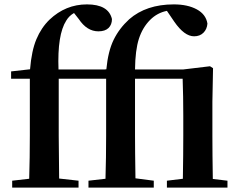

<svg xmlns="http://www.w3.org/2000/svg" viewBox="-20 -850 1083 870"><path d="M944.3 -39.1 1010.7 -31.2V0H736.3V-31.2L808.6 -40Q810.5 -153.3 810.5 -235.4V-326.2Q810.5 -414.1 807.6 -493.2H591.8V-235.4Q591.8 -170.9 593.8 -42L676.8 -31.2V0H380.9V-31.2L458 -40Q460.9 -136.7 460.9 -235.4V-493.2H246.1V-235.4Q246.1 -171.9 248 -41L335.9 -31.2V0H35.2V-31.2L112.3 -40Q115.2 -136.7 115.2 -235.4V-493.2H30.3V-526.4L116.2 -536.1Q123 -620.1 145 -672.4Q167 -724.6 204.1 -760.7Q277.3 -830.1 374 -830.1Q471.7 -830.1 487.3 -763.7Q487.3 -738.3 471.7 -723.1Q456.1 -708 425.8 -708Q374 -708 336.9 -763.7L315.4 -791Q293 -778.3 280.3 -756.8Q239.3 -693.4 245.1 -535.2H454.1L461.9 -536.1Q469.7 -618.2 495.1 -669.9Q520.5 -721.7 565.4 -762.7Q642.6 -830.1 767.6 -830.1Q830.1 -830.1 871.6 -807.6Q913.1 -785.2 919.9 -743.2Q918 -717.8 901.9 -701.7Q885.7 -685.5 859.4 -685.5Q815.4 -685.5 769.5 -752L736.3 -800.8Q692.4 -792 660.2 -759.8Q626 -725.6 609.4 -674.3Q592.8 -623 591.8 -535.2H809.6L931.6 -549.8L945.3 -541L942.4 -388.7V-235.4Q942.4 -152.3 944.3 -39.1Z"/></svg>

Font: GenYoMin TW TTF Bold
Style: Regular
Weight: 700
Version: Version 1.300